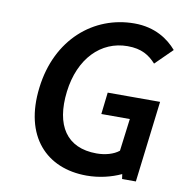

<svg xmlns="http://www.w3.org/2000/svg" viewBox="-77 -739 783 823"><g transform="rotate(10 314.0 -327.0)"><path d="M566 0 609 -354H381L370 -259H494L476 -118C453 -99 416 -89 379 -89C248 -89 190 -179 208 -328C226 -475 315 -565 431 -565C492 -565 526 -543 555 -511L628 -583C592 -625 533 -666 443 -666C266 -666 115 -539 89 -325C62 -108 179 12 353 12C408 12 460 -1 503 -21L506 0Z"/></g></svg>

Font: Falling Sky
Style: Obl
Weight: 400
Designer: Paul D. Hunt
Foundry: Adobe Systems Incorporated
Version: Version 1.02